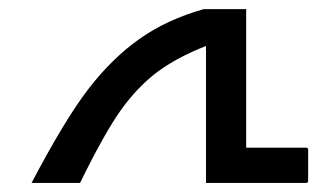

<svg xmlns="http://www.w3.org/2000/svg" viewBox="-20 -405 702 425"><path d="M524.9 -384.8V-78.1H657.2Q662.1 -78.1 662.1 -74.2V-4.9Q662.1 0 657.2 0H436V-303.2Q371.1 -277.8 327.9 -245.4Q284.7 -212.9 248 -161.9Q211.4 -110.8 157.2 0H49.8Q124.5 -142.1 176.8 -209.5Q229 -276.9 289.8 -319.6Q350.6 -362.3 431.2 -384.8Z"/></svg>

Font: DroidArabicKufi
Style: Regular
Weight: 400
Designer: Pascal Zoghbi
Foundry: Ascender Corporation
Version: Version 1.00